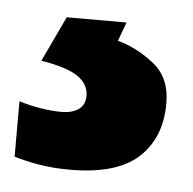

<svg xmlns="http://www.w3.org/2000/svg" viewBox="-32 -32 306 304"><g transform="rotate(5 121.5 120.0)"><path d="M232 122Q232 177 197.5 208.5Q163 240 89 240Q61 240 38.5 236Q16 232 0 227V139Q16 144 34 147Q52 150 68 150Q84 150 94.5 143Q105 136 105 121Q105 103 88 91Q71 79 29 72L63 0H158L147 30Q177 38 204.5 59.5Q232 81 232 122Z"/></g></svg>

Font: Noto Sans Gujarati ExtraBold
Style: Regular
Weight: 800
Designer: Jelle Bosma - Monotype Design Team, Universal Thirst
Foundry: Monotype Imaging Inc.
Version: Version 2.106; ttfautohint (v1.8.4.7-5d5b)